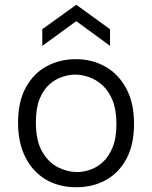

<svg xmlns="http://www.w3.org/2000/svg" viewBox="-20 -776 640 808"><path d="M301 12Q228 12 173 -20.5Q118 -53 87 -114Q56 -175 56 -260Q56 -349 89 -408.5Q122 -468 177 -497.5Q232 -527 299 -527Q368 -527 423.5 -495.5Q479 -464 511.5 -403.5Q544 -343 544 -255Q544 -167 512 -107.5Q480 -48 425 -18Q370 12 301 12ZM304 -52Q330 -52 359 -61.5Q388 -71 413 -94Q438 -117 454 -156Q470 -195 470 -254Q470 -314 453.5 -354Q437 -394 411 -417.5Q385 -441 354.5 -451.5Q324 -462 296 -462Q271 -462 242 -452.5Q213 -443 188 -421Q163 -399 147 -360.5Q131 -322 131 -262Q131 -183 158 -137Q185 -91 225 -71.5Q265 -52 304 -52ZM158 -583V-653L301 -756L443 -653V-583L301 -687Z"/></svg>

Font: Bricolage Grotesque 10pt Light
Style: Regular
Weight: 300
Designer: Mathieu Triay
Foundry: Atelier Triay
Version: Version 1.000; ttfautohint (v1.8.4.7-5d5b);gftools[0.9.32]